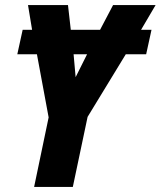

<svg xmlns="http://www.w3.org/2000/svg" viewBox="-20 -734 631 754"><path d="M114 0H266L324 -275L474 -521H554L575 -617H534L591 -714H424L373 -617H258L247 -714H90L106 -617H69L48 -521H125L171 -273ZM277 -431 269 -521H322Z"/></svg>

Font: Noto Sans Display SemiCondensed Extra
Style: Italic
Weight: 800
Width: 4
Italic angle: -12°
Designer: Monotype Design Team
Foundry: Monotype Imaging Inc.
Version: Version 1.900